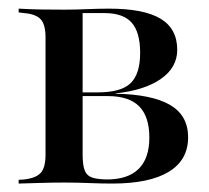

<svg xmlns="http://www.w3.org/2000/svg" viewBox="-20 -435 496 455"><path d="M132.3 -2.4Q104.8 -2.4 79.4 -1.6Q54 -0.8 24.2 0V-8.9L37.1 -9.7Q65.3 -12.9 76.6 -25.4Q87.9 -37.9 87.9 -68.5V-346Q87.9 -376.6 76.6 -389.1Q65.3 -401.6 37.1 -404L24.2 -405.6V-414.5Q54 -412.9 79 -412.5Q104 -412.1 132.3 -412.1H130.6Q158.1 -412.1 185.9 -413.3Q213.7 -414.5 238.7 -414.5Q321 -414.5 360.5 -390.7Q400 -366.9 400 -316.9Q400 -275 361.3 -248Q322.6 -221 254 -213.7V-212.9Q340.3 -211.3 383.1 -186.3Q425.8 -161.3 425.8 -109.7Q425.8 -55.6 379.8 -27.8Q333.9 0 246 0Q220.2 0 191.1 -1.2Q162.1 -2.4 133.1 -2.4ZM175.8 -69.4Q175.8 -44.4 180.6 -31.5Q185.5 -18.5 198.8 -14.1Q212.1 -9.7 237.9 -9.7H233.1Q283.1 -9.7 308.5 -34.7Q333.9 -59.7 333.9 -108.9Q333.9 -158.9 309.7 -183.1Q285.5 -207.3 235.5 -207.3H152.4V-216.1H212.1Q266.9 -216.1 289.5 -237.9Q312.1 -259.7 312.1 -309.7Q312.1 -358.9 291.9 -381.5Q271.8 -404 227.4 -404H174.2L175.8 -405.6Z"/></svg>

Font: Playfair 144pt SemiCondensed Medium
Style: Regular
Weight: 500
Width: 4
Designer: Claus Eggers Sørensen
Foundry: Claus Eggers Sørensen
Version: Version 2.203